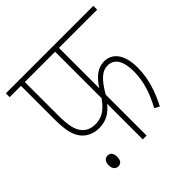

<svg xmlns="http://www.w3.org/2000/svg" viewBox="-164 -768 923 923"><g transform="rotate(-45 297.5 -306.5)"><path d="M335 -596H595V-622H0V-596H77V-370C77 -293 87 -256 109 -227C130 -201 161 -186 200 -186C251 -186 285 -211 309 -243V0H335V-278C375 -347 405 -371 440 -371C486 -371 510 -333 510 -261C510 -187 485 -125 454 -67L479 -54C511 -116 536 -183 536 -263C536 -356 494 -397 443 -397C398 -397 366 -369 335 -322ZM103 -596H309V-280C274 -231 243 -212 199 -212C168 -212 145 -224 130 -243C113 -265 103 -297 103 -370ZM105 -28C105 -2 119 9 134 9C151 9 163 -1 163 -28C163 -52 152 -65 135 -65C118 -65 105 -53 105 -28Z"/></g></svg>

Font: Noto Sans Condensed Thin
Style: Italic
Weight: 100
Width: 3
Italic angle: -12°
Designer: Monotype Design Team
Foundry: Monotype Imaging Inc.
Version: Version 2.013